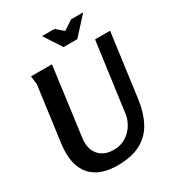

<svg xmlns="http://www.w3.org/2000/svg" viewBox="-214 -1043 1087 1184"><g transform="rotate(-30 329.5 -451.0)"><path d="M234 -732 169 -243Q168 -236 167.5 -229.5Q167 -223 167 -216Q167 -175 183.5 -145.5Q200 -116 230 -100Q260 -84 301 -84Q350 -84 387 -106.5Q424 -129 447 -166Q470 -203 475 -245L541 -732H648L587 -278Q575 -190 540.5 -125Q506 -60 441.5 -24.5Q377 11 274 11Q218 11 174 -3Q130 -17 99 -45Q68 -73 51.5 -116Q35 -159 35 -216Q35 -232 36 -247Q37 -262 39 -278L92 -672L85 -732ZM408 -869 475 -913H561L447 -788H349L268 -913H356Z"/></g></svg>

Font: Rosario
Style: Italic
Weight: 400
Italic angle: -8.05°
Designer: Hector Gatti
Foundry: Omnibus Type
Version: Version 1.201